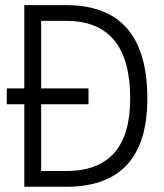

<svg xmlns="http://www.w3.org/2000/svg" viewBox="-20 -713 626 733"><path d="M5.9 -314.9V-375.5H72.8V-693.4H232.9Q542.5 -693.4 542.5 -336.9Q542.5 0 232.9 0H72.8V-314.9ZM137.2 -60.1H232.9Q477.1 -60.1 477.1 -336.9Q477.1 -633.3 232.9 -633.3H137.2V-375.5H317.9V-314.9H137.2Z"/></svg>

Font: CaskaydiaMono NF Light
Style: Regular
Weight: 300
Designer: Aaron Bell
Foundry: Saja Typeworks
Version: Version 2111.001; ttfautohint (v1.8.4);Nerd Fonts 3.1.1